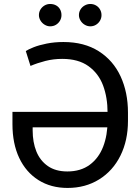

<svg xmlns="http://www.w3.org/2000/svg" viewBox="-20 -926 699 956"><path d="M617.2 -365.2V-324.2Q617.2 -226.6 579.6 -150.9Q542 -75.2 473.6 -32.7Q405.3 9.8 316.4 9.8Q233.4 9.8 171.4 -29.3Q109.4 -68.4 75.7 -139.6Q42 -210.9 42 -307.6V-369.1H554.7V-292H142.6V-277.3Q142.6 -217.8 161.1 -171.9Q179.7 -126 218.3 -99.1Q256.8 -72.3 315.4 -72.3Q381.8 -72.3 426.8 -105.5Q471.7 -138.7 493.7 -195.8Q515.6 -252.9 515.6 -324.2V-365.2Q515.6 -440.4 493.2 -500.5Q470.7 -560.5 420.4 -596.7Q370.1 -632.8 290 -632.8Q246.1 -632.8 206.1 -622.6Q166 -612.3 131.8 -597.7L108.4 -671.9Q122.1 -680.7 147.9 -690.9Q173.8 -701.2 212.4 -709Q251 -716.8 295.9 -716.8Q399.4 -716.8 471.7 -670.9Q543.9 -625 580.6 -545.4Q617.2 -465.8 617.2 -365.2ZM173.8 -850.6Q173.8 -866.2 181.6 -878.9Q189.5 -891.6 202.1 -898.9Q214.8 -906.2 229.5 -906.2Q246.1 -906.2 258.8 -899.4Q271.5 -892.6 278.8 -879.9Q286.1 -867.2 286.1 -850.6Q286.1 -835.9 278.8 -823.2Q271.5 -810.5 258.8 -802.7Q246.1 -794.9 229.5 -794.9Q215.8 -794.9 202.6 -802.7Q189.5 -810.5 181.6 -823.7Q173.8 -836.9 173.8 -850.6ZM373 -850.6Q373 -866.2 380.9 -878.9Q388.7 -891.6 401.9 -898.9Q415 -906.2 429.7 -906.2Q445.3 -906.2 458 -898.9Q470.7 -891.6 478 -878.9Q485.4 -866.2 485.4 -850.6Q485.4 -835.9 478 -823.2Q470.7 -810.5 458 -802.7Q445.3 -794.9 429.7 -794.9Q415 -794.9 401.9 -802.7Q388.7 -810.5 380.9 -823.7Q373 -836.9 373 -850.6Z"/></svg>

Font: Pretendard JP Variable
Style: Regular
Weight: 400
Designer: Base glyphs from Inter by Rasmus Andersson; Hangul glyphs from Noto Sans CJK(Source Han Sans) by Jang Soo-young and Kang
Foundry: Kil Hyung-jin
Version: Version 1.307;Glyphs 3.2 (3192)